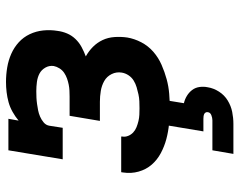

<svg xmlns="http://www.w3.org/2000/svg" viewBox="-99 -479 798 640"><g transform="rotate(-90 300.0 -159.0)"><path d="M259 8Q233 8 207 5.5Q181 3 156.5 -3.5Q132 -10 109.5 -22Q87 -34 71 -52.5Q55 -71 48 -96Q41 -121 45 -147Q45 -149 45.5 -150.5Q46 -152 46 -154H165Q165 -153 165 -152.5Q165 -152 165 -151Q163 -141 167 -131Q171 -121 178.5 -114Q186 -107 196 -103Q206 -99 216.5 -96.5Q227 -94 237.5 -93.5Q248 -93 259 -93Q271 -93 282.5 -93.5Q294 -94 305.5 -96.5Q317 -99 329 -102.5Q341 -106 351.5 -112.5Q362 -119 369 -129.5Q376 -140 378 -152Q381 -170 373 -186Q365 -202 350 -210.5Q335 -219 317 -222Q299 -225 281 -225H217L234 -326H298Q308 -326 318 -326.5Q328 -327 338 -329Q348 -331 358 -334.5Q368 -338 377 -344Q386 -350 392 -359.5Q398 -369 400 -379Q402 -394 394.5 -407Q387 -420 374.5 -426.5Q362 -433 346.5 -435Q331 -437 316 -437Q305 -437 294.5 -436.5Q284 -436 273.5 -434.5Q263 -433 252.5 -431Q242 -429 231.5 -424.5Q221 -420 212 -412.5Q203 -405 201 -394L194 -349H89L119 -530H224L218 -496Q231 -507 247 -516Q263 -525 279.5 -529.5Q296 -534 313 -536Q330 -538 347 -538Q371 -538 395 -534Q419 -530 440.5 -520.5Q462 -511 479 -495.5Q496 -480 506 -459Q516 -438 518.5 -414Q521 -390 517 -366Q515 -350 508.5 -334.5Q502 -319 490 -306.5Q478 -294 463 -286Q448 -278 432 -272Q450 -262 464 -248Q478 -234 486.5 -216Q495 -198 496.5 -176.5Q498 -155 495 -134Q491 -110 479 -87Q467 -64 447.5 -47Q428 -30 404 -19.5Q380 -9 356 -2.5Q332 4 307.5 6Q283 8 259 8ZM107 220 119 150H219Q227 150 236 146.5Q245 143 246 135Q246 135 246 135Q246 135 246 135Q247 131 245 127.5Q243 124 239.5 122.5Q236 121 232 120.5Q228 120 224 120H182L202 0H285L276 55Q289 58 300.5 65Q312 72 320 82.5Q328 93 330 107Q332 121 329 135Q326 154 314.5 172Q303 190 285 201Q267 212 247 216Q227 220 207 220Z"/></g></svg>

Font: Iosevka Slab Extended
Style: Bold Italic
Weight: 700
Width: 7
Italic angle: -9°
Monospace: yes
Designer: Belleve Invis
Foundry: Belleve Invis
Version: Version 11.1.0; ttfautohint (v1.8.3)